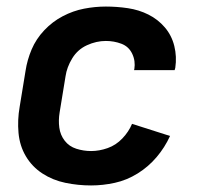

<svg xmlns="http://www.w3.org/2000/svg" viewBox="-20 -558 616 586"><path d="M258 8Q294 8 330.5 0Q367 -8 400 -28.5Q433 -49 458 -78.5Q483 -108 499 -143L383 -180Q373 -156 353.5 -135.5Q334 -115 308.5 -106Q283 -97 258 -97Q235 -97 213 -104Q191 -111 177.5 -128.5Q164 -146 161 -168.5Q158 -191 162 -215L180 -325Q184 -353 200.5 -380Q217 -407 245.5 -420Q274 -433 303 -433Q328 -433 350.5 -424.5Q373 -416 383.5 -394Q394 -372 390 -347L389 -344H513Q514 -347 515 -351Q520 -385 512 -417.5Q504 -450 483 -474.5Q462 -499 433 -513.5Q404 -528 370.5 -533Q337 -538 303 -538Q270 -538 236.5 -531.5Q203 -525 171.5 -508.5Q140 -492 115 -465.5Q90 -439 76.5 -407Q63 -375 58 -342L40 -232Q33 -192 36.5 -152.5Q40 -113 59 -81Q78 -49 109.5 -28.5Q141 -8 179.5 0Q218 8 258 8Z"/></svg>

Font: Iosevka Sparkle
Style: Bold Italic
Weight: 700
Italic angle: -9°
Designer: Belleve Invis
Foundry: Belleve Invis
Version: Version 4.5.0; ttfautohint (v1.8.3)